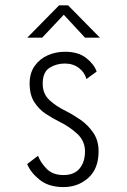

<svg xmlns="http://www.w3.org/2000/svg" viewBox="-20 -712 490 742"><path d="M225.5 11Q168.5 11 133.5 -17Q98.5 -45 85 -78L127 -110Q136 -85 159.8 -60.2Q183.5 -35.5 225.5 -35.5Q267 -35.5 287.8 -61Q308.5 -86.5 308.5 -126.5Q308.5 -167.5 278.2 -195.2Q248 -223 209 -242Q183.5 -254.5 157 -272Q130.5 -289.5 112.5 -317.5Q94.5 -345.5 94.5 -389Q94.5 -430 114.2 -457.5Q134 -485 165 -498.5Q196 -512 231.5 -512Q282.5 -512 313.2 -487.8Q344 -463.5 353.5 -435.5L314 -406.5Q307.5 -432 285 -449.2Q262.5 -466.5 230.5 -466.5Q198 -466.5 171.5 -450Q145 -433.5 145 -388.5Q145 -349 171.5 -324.8Q198 -300.5 235.5 -282.5Q261.5 -269.5 290.5 -249.5Q319.5 -229.5 340.2 -199.5Q361 -169.5 361 -127.5Q361 -60 321.2 -24.5Q281.5 11 225.5 11ZM85.5 -566.5 208.5 -691.5H243L366 -566.5H308.5L226.5 -655L143 -566.5Z"/></svg>

Font: Trispace Condensed ExtraLight
Style: Regular
Weight: 200
Width: 3
Designer: Tyler Finck
Foundry: Etcetera Type Company
Version: Version 1.210; ttfautohint (v1.8.3)